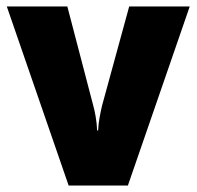

<svg xmlns="http://www.w3.org/2000/svg" viewBox="-20 -666 607 593"><path d="M192 -93H375L566 -646H379L295 -339C290 -317 284 -289 283 -263H280C279 -291 273 -323 268 -340L188 -646H1Z"/></svg>

Font: Noto Sans Kannada UI SemiCondensed Black
Style: Regular
Weight: 900
Width: 4
Designer: Jelle Bosma - Monotype Design Team
Foundry: Monotype Imaging Inc.
Version: Version 2.005